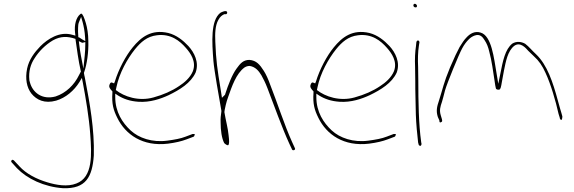

<svg xmlns="http://www.w3.org/2000/svg" viewBox="-20 -729 3028 1013"><path d="M39 122C39 124 40 126 41 127L69 158C123 214 212 257 313 264C433 268 467 205 475 91C479 -45 453 -188 430 -307L427 -323C426 -327 424 -335 423 -343V-346L424 -348C439 -391 448 -454 446 -513C446 -548 440 -584 433 -607C425 -635 415 -659 408 -657C407 -657 405 -656 403 -654C382 -637 371 -599 376 -556L378 -541L363 -545C294 -566 230 -522 193 -485C162 -453 133 -415 123 -367C112 -313 121 -267 146 -235C173 -202 215 -181 276 -198C327 -213 371 -251 399 -296L412 -318L417 -293C432 -214 450 -107 456 -22C464 85 471 206 383 239C336 258 276 247 230 233C173 216 118 188 82 148L53 117C52 116 48 114 47 114C43 114 39 118 39 122ZM135 -305V-306C130 -353 142 -391 162 -421C185 -458 220 -493 259 -516C300 -539 337 -538 378 -524C385 -475 394 -406 406 -355L407 -352L397 -333C372 -281 328 -238 273 -220C202 -201 152 -241 138 -294C137 -298 136 -301 135 -305ZM392 -583C392 -593 393 -604 397 -613L408 -640L416 -612C422 -589 427 -565 429 -531L430 -512L414 -521C403 -527 403 -530 393 -533V-539C392 -554 391 -568 392 -583ZM396 -512 412 -504C413 -503 416 -503 418 -504L430 -507V-494C430 -476 429 -456 427 -436L420 -367L407 -435C403 -456 400 -477 398 -494Z M558 -282C552 -270 563 -257 573 -247V-239C569 -181 578 -149 599 -107C642 -19 733 45 866 29C906 24 939 16 965 6L1002 -8C1004 -9 1006 -12 1007 -18C1009 -20 1009 -21 1004 -22H996L959 -8C934 2 901 8 863 13C783 24 712 -1 669 -41C626 -81 588 -138 588 -217V-235L603 -225C632 -207 666 -195 711 -192C771 -188 827 -207 870 -227C928 -255 987 -291 1012 -346C1032 -400 1005 -452 974 -486C946 -516 911 -544 868 -555C779 -576 724 -533 680 -479C643 -434 606 -364 586 -299L582 -289L572 -293C565 -296 562 -292 558 -283ZM591 -254 594 -268C609 -343 652 -419 692 -469C723 -507 756 -537 808 -543C881 -552 928 -514 961 -476C984 -450 1018 -404 997 -352C983 -319 953 -293 925 -275C887 -249 841 -229 790 -215C712 -193 635 -219 591 -254ZM594 -268Z M1106 -407C1110 -358 1136 -213 1148 -145V-141C1145 -121 1143 -102 1144 -85V-84C1144 -40 1150 1 1163 26C1171 34 1181 39 1184 37C1190 32 1190 15 1186 -16C1183 -51 1171 -94 1164 -137V-140C1165 -142 1165 -143 1165 -146V-147L1171 -175C1174 -189 1179 -204 1184 -218C1203 -272 1226 -341 1270 -373C1278 -378 1287 -381 1296 -381H1298C1328 -376 1345 -355 1359 -332C1369 -314 1380 -293 1391 -264C1425 -175 1468 -55 1506 28L1521 60C1525 68 1541 62 1536 53L1521 20C1481 -68 1442 -190 1406 -281C1395 -312 1384 -336 1372 -355C1351 -388 1333 -410 1296 -413C1264 -413 1248 -395 1228 -367C1204 -334 1184 -281 1169 -235L1168 -231C1168 -230 1166 -228 1165 -227L1151 -213L1145 -252C1126 -368 1120 -408 1116 -508C1114 -551 1115 -594 1132 -624C1142 -642 1151 -648 1163 -654H1173C1178 -656 1180 -661 1178 -666C1174 -677 1148 -665 1142 -661C1091 -620 1098 -508 1106 -407Z M1619 -282C1613 -270 1624 -257 1634 -247V-239C1630 -181 1639 -149 1660 -107C1703 -19 1794 45 1927 29C1967 24 2000 16 2026 6L2063 -8C2065 -9 2067 -12 2068 -18C2070 -20 2070 -21 2065 -22H2057L2020 -8C1995 2 1962 8 1924 13C1844 24 1773 -1 1730 -41C1687 -81 1649 -138 1649 -217V-235L1664 -225C1693 -207 1727 -195 1772 -192C1832 -188 1888 -207 1931 -227C1989 -255 2048 -291 2073 -346C2093 -400 2066 -452 2035 -486C2007 -516 1972 -544 1929 -555C1840 -576 1785 -533 1741 -479C1704 -434 1667 -364 1647 -299L1643 -289L1633 -293C1626 -296 1623 -292 1619 -283ZM1652 -254 1655 -268C1670 -343 1713 -419 1753 -469C1784 -507 1817 -537 1869 -543C1942 -552 1989 -514 2022 -476C2045 -450 2079 -404 2058 -352C2044 -319 2014 -293 1986 -275C1948 -249 1902 -229 1851 -215C1773 -193 1696 -219 1652 -254ZM1655 -268Z M2161 -700C2161 -695 2166 -690 2172 -690C2178 -690 2180 -692 2180 -698C2180 -703 2174 -709 2169 -709C2164 -709 2161 -706 2161 -700ZM2170 -376C2170 -352 2171 -328 2171 -301C2171 -274 2171 -246 2172 -216L2174 -124C2175 -84 2182 -8 2186 23L2189 34C2189 36 2189 36 2193 39C2200 44 2204 36 2204 30L2202 20V19C2189 -73 2187 -196 2187 -301C2187 -328 2186 -352 2186 -376C2184 -414 2185 -455 2190 -487L2193 -506C2193 -507 2193 -509 2191 -512C2185 -520 2179 -513 2177 -508L2175 -489V-488C2170 -456 2168 -417 2170 -376Z M2290 -112 2298 -94C2298 -86 2300 -80 2306 -84C2313 -86 2314 -90 2312 -98V-99L2306 -119C2297 -147 2303 -166 2312 -192C2317 -208 2322 -229 2328 -252C2339 -291 2401 -442 2418 -473C2429 -494 2442 -510 2452 -520C2462 -531 2473 -537 2483 -541C2512 -552 2526 -535 2538 -515C2548 -500 2556 -481 2562 -454C2574 -411 2582 -350 2589 -305C2592 -284 2594 -270 2596 -264C2597 -260 2598 -258 2606 -256C2618 -254 2621 -259 2625 -280C2626 -285 2627 -291 2628 -297C2631 -316 2635 -335 2639 -357C2649 -405 2658 -459 2693 -487C2726 -511 2756 -473 2767 -461L2797 -432C2823 -409 2842 -381 2858 -345C2885 -288 2912 -196 2927 -128L2933 -109C2933 -105 2934 -104 2936 -100C2944 -89 2947 -104 2947 -115L2942 -133C2938 -145 2932 -167 2924 -196C2897 -296 2867 -387 2808 -443C2786 -463 2772 -482 2751 -498C2730 -510 2704 -512 2683 -499C2645 -469 2633 -407 2620 -341L2609 -287L2600 -341C2586 -423 2574 -540 2516 -557C2485 -567 2459 -551 2441 -531C2429 -519 2418 -502 2405 -481C2394 -461 2376 -424 2354 -372C2320 -290 2317 -263 2296 -198C2285 -166 2280 -143 2290 -112Z"/></svg>

Font: Stray Cat
Style: ExLt
Weight: 200
Version: Version 1.0